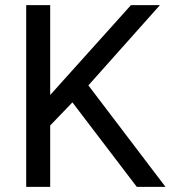

<svg xmlns="http://www.w3.org/2000/svg" viewBox="-20 -731 667 751"><path d="M263.2 -330.6 176.3 -240.2V0H82.5V-710.9H176.3V-359.4L492.2 -710.9H605.5L325.7 -397L627.4 0H515.1Z"/></svg>

Font: SteelSelectRoboto
Style: Roboto-Regular
Weight: 400
Designer: Google
Version: Version 2.137; 2017